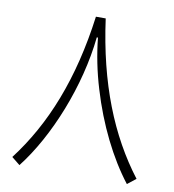

<svg xmlns="http://www.w3.org/2000/svg" viewBox="-77 -727 726 802"><g transform="rotate(10 286.5 -326.0)"><path d="M289.1 -574.2C296.4 -503.9 310.5 -433.1 332 -362.3C374.5 -219.7 439.5 -88.9 514.2 7.3L550.3 -21C426.8 -182.6 343.8 -388.7 307.1 -658.7H265.6C230 -388.7 147 -182.6 23.4 -21L58.6 7.3C170.4 -135.3 262.7 -365.2 284.2 -574.2Z"/></g></svg>

Font: Estedad ExtraLight
Style: Regular
Weight: 200
Designer: Amin Abedi
Version: Version 7.3